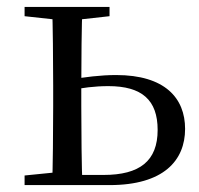

<svg xmlns="http://www.w3.org/2000/svg" viewBox="-20 -536 575 556"><path d="M174.7 0H297.3C453.9 0 516 -71.4 516 -162.8C516 -252.1 457.4 -318.7 316.4 -318.7C270.9 -318.7 224.4 -312.7 178.9 -304.8V-273.8C217.6 -281.8 254 -286.6 293.8 -286.6C390.9 -286.6 436.5 -246.5 436.5 -159.7C436.5 -69.8 384.6 -29.4 280 -29.4H174.7ZM131 0H218.7C216.4 -48.6 215.4 -160.1 215.4 -228.5V-287.5C215.4 -355.1 216.4 -467.4 218.7 -516H131C133 -467.4 134 -355.1 134 -288.3V-228.5C134 -160.1 133 -48.6 131 0ZM51.2 -489.1 158.6 -477.4H191.6L297.2 -489.1V-516H51.2ZM51.2 0H177.3V-38.6H158.6L51.2 -27.8Z"/></svg>

Font: Source Han Serif TW VF
Style: Regular
Weight: 250
Designer: Ryoko NISHIZUKA 西塚涼子 (kana & ideographs); Frank Grießhammer (Latin, Greek & Cyrillic); Wenlong ZHANG 张文龙 (bopomofo); San
Foundry: Adobe
Version: Version 2.002;hotconv 1.1.0;makeotfexe 2.6.0